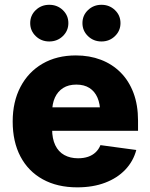

<svg xmlns="http://www.w3.org/2000/svg" viewBox="-20 -783 636 813"><path d="M307.1 10.3Q222.7 10.3 161.1 -23.7Q99.6 -57.6 66.7 -120.1Q33.7 -182.6 33.7 -268.6Q33.7 -352.1 66.7 -415Q99.6 -478 159.9 -513.2Q220.2 -548.3 301.3 -548.3Q358.9 -548.3 407 -530Q455.1 -511.7 490.5 -476.3Q525.9 -440.9 545.2 -389.6Q564.5 -338.4 564.5 -272V-229H92.8V-328.6H483.4L404.3 -305.2Q404.3 -342.8 392.8 -369.4Q381.3 -396 358.9 -410.4Q336.4 -424.8 303.2 -424.8Q270 -424.8 247.3 -410.4Q224.6 -396 212.6 -369.9Q200.7 -343.8 200.7 -308.1V-236.3Q200.7 -195.8 214.1 -168Q227.5 -140.1 252.4 -126.5Q277.3 -112.8 310.5 -112.8Q334 -112.8 352.8 -119.1Q371.6 -125.5 385 -138.2Q398.4 -150.9 405.3 -168.5L557.1 -147.9Q544.4 -100.1 510.5 -64.5Q476.6 -28.8 425 -9.3Q373.5 10.3 307.1 10.3ZM409.7 -607.4Q376 -607.4 352.5 -630.1Q329.1 -652.8 329.1 -685.1Q329.1 -717.8 352.5 -740.2Q376 -762.7 409.7 -762.7Q443.4 -762.7 466.8 -740.2Q490.2 -717.8 490.2 -685.1Q490.2 -652.8 466.8 -630.1Q443.4 -607.4 409.7 -607.4ZM188.5 -607.4Q154.8 -607.4 131.3 -630.1Q107.9 -652.8 107.9 -685.1Q107.9 -717.8 131.3 -740.2Q154.8 -762.7 188.5 -762.7Q222.7 -762.7 246.1 -740.2Q269.5 -717.8 269.5 -685.1Q269.5 -652.8 246.1 -630.1Q222.7 -607.4 188.5 -607.4Z"/></svg>

Font: Inter 17pt ExtraBold
Style: Regular
Weight: 800
Version: Version 4.001;git-66647c0bb